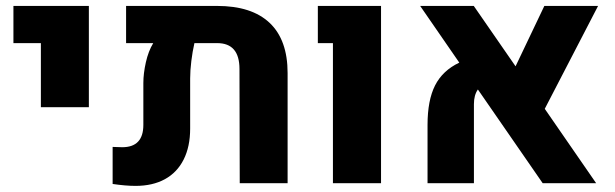

<svg xmlns="http://www.w3.org/2000/svg" viewBox="-20 -606 2034 635"><path d="M115.2 -463.4H24.4V-586.4H273.9V-251.5H115.2Z M931.2 -364.3V0H772.9L772 -377.9Q772 -463.4 698.2 -463.4H623Q616.7 -436 612.8 -404.5Q608.9 -373 608.9 -346.2V-180.7Q608.9 -121.1 587.4 -78.4Q565.9 -35.6 525.4 -13.4Q484.9 8.8 428.2 8.8Q395.5 8.8 352.5 2.4V-120.1Q373 -119.1 384.3 -119.1Q454.1 -119.1 454.1 -192.9V-331.5Q454.1 -362.8 462.4 -399.9Q470.7 -437 486.8 -463.4H397V-586.4H697.8Q812.5 -586.4 871.8 -530.3Q931.2 -474.1 931.2 -364.3Z M1081.1 -463.4H1031.2V-586.4H1240.2V0H1081.1Z M1781.7 -246.1 1951.7 0H1774.9L1560.5 -310.1Q1547.4 -291.5 1547.4 -261.7V0H1394V-192.9Q1394 -274.4 1418.9 -323.5Q1443.8 -372.6 1499 -398.9L1369.6 -586.4H1546.9L1685.1 -386.7L1780.3 -586.4H1958Z"/></svg>

Font: Heebo ExtraBold
Style: Regular
Weight: 800
Designer: Oded Ezer
Foundry: Meir Sadan
Version: Version 2.001; ttfautohint (v1.5.14-ce02) -l 8 -r 50 -G 200 